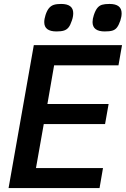

<svg xmlns="http://www.w3.org/2000/svg" viewBox="-20 -954 640 974"><path d="M151.5 -725H599L581 -622.5H254.5L220.5 -426.5H531L513 -324.5H202L162.5 -101.5H502.5L485 0H23.5ZM204.5 -841.5Q204.5 -858 211 -878Q218.5 -901 228.8 -913Q239 -925 253.2 -929.5Q267.5 -934 290 -934Q351.5 -934 351.5 -887Q351.5 -869 344.5 -849.5Q337 -826.5 327.8 -815Q318.5 -803.5 304.5 -799Q290.5 -794.5 266.5 -794.5Q204.5 -794.5 204.5 -841.5ZM449.5 -842Q449.5 -858 456 -877.5Q464 -901.5 473.8 -913.5Q483.5 -925.5 497.5 -929.8Q511.5 -934 535.5 -934Q597 -934 597 -886.5Q597 -869.5 590.5 -849.5Q582.5 -826.5 573.5 -814.8Q564.5 -803 550.5 -798.8Q536.5 -794.5 511.5 -794.5Q449.5 -794.5 449.5 -842Z"/></svg>

Font: JuliaMono SemiBold
Style: Italic
Weight: 600
Italic angle: -9°
Monospace: yes
Designer: cormullion
Foundry: corm
Version: Version 0.056; ttfautohint (v1.8.4)